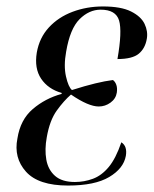

<svg xmlns="http://www.w3.org/2000/svg" viewBox="-20 -565 476 595"><path d="M191 10Q99 10 60.5 -33Q22 -76 34 -136Q43 -194 81.5 -227Q120 -260 171 -274V-277Q129 -289 107.5 -321Q86 -353 94 -402Q102 -448 131.5 -480Q161 -512 205 -528.5Q249 -545 299 -545Q355 -545 386 -529.5Q417 -514 428 -491Q439 -468 435 -445Q430 -415 410 -398.5Q390 -382 344 -382Q359 -468 349 -501.5Q339 -535 292 -535Q256 -535 226.5 -505.5Q197 -476 185 -405Q177 -361 184.5 -328Q192 -295 203 -286Q244 -299 275 -306.5Q306 -314 330 -317Q337 -312 340.5 -302Q344 -292 342 -278Q339 -259 322.5 -247Q306 -235 286 -235Q254 -235 200 -272Q178 -253 156 -222.5Q134 -192 125 -140Q118 -102 123.5 -70.5Q129 -39 150.5 -20Q172 -1 212 -1Q241 -1 268 -11Q295 -21 317 -47.5Q339 -74 356 -124Q375 -112 370 -82Q363 -43 318.5 -16.5Q274 10 191 10Z"/></svg>

Font: Noto Serif Display Condensed
Style: Italic
Weight: 400
Width: 3
Italic angle: -12°
Designer: Monotype Design Team
Foundry: Monotype Imaging Inc.
Version: Version 2.009